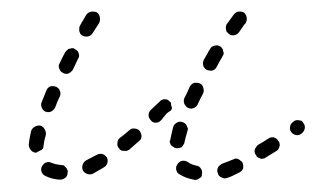

<svg xmlns="http://www.w3.org/2000/svg" viewBox="-20 -294 539 327"><path d="M315 12Q317 12 319 10Q321 9 323 7Q324 5 324 2Q325 -3 322 -7Q320 -11 314 -12Q305 -14 300 -18Q295 -21 290 -20Q285 -19 282 -14Q281 -12 280 -10Q280 -7 280 -5Q281 -3 282 0Q284 2 286 3Q295 9 310 12Q312 13 315 12ZM91 9Q95 6 95 1Q96 -2 95 -4Q94 -7 92 -9Q91 -10 89 -12Q87 -13 84 -13Q74 -14 67 -17Q65 -18 63 -18Q60 -18 58 -17Q55 -16 54 -14Q52 -12 51 -10Q49 -5 51 -1Q53 4 58 6Q68 11 82 12Q87 12 91 9ZM394 -7Q395 -12 393 -17Q392 -19 390 -20Q388 -22 386 -23Q384 -24 381 -24Q379 -23 376 -22Q366 -18 358 -15Q356 -14 354 -12Q352 -11 351 -8Q350 -6 350 -4Q350 -1 351 1Q352 6 357 8Q362 11 367 9Q376 6 387 0Q392 -2 394 -7ZM163 -17Q164 -22 162 -26Q160 -28 158 -30Q156 -31 154 -32Q151 -32 149 -32Q147 -31 144 -30Q135 -25 127 -21Q123 -19 121 -14Q119 -9 121 -4Q123 0 128 2Q133 4 138 2Q147 -3 157 -9Q162 -12 163 -17ZM454 -40Q456 -43 456 -45Q457 -47 456 -50Q456 -52 454 -54Q451 -59 446 -60Q441 -61 437 -58Q428 -52 419 -47Q417 -45 416 -43Q414 -41 414 -39Q413 -37 414 -34Q414 -32 416 -30Q417 -27 419 -26Q421 -25 423 -24Q426 -23 428 -24Q431 -24 433 -26Q441 -31 451 -37Q453 -38 454 -40ZM32 -39Q29 -43 29 -48Q30 -58 33 -71Q35 -76 39 -78Q44 -81 49 -80Q54 -78 56 -74Q59 -69 58 -64Q55 -54 54 -45Q54 -43 53 -41Q52 -40 50 -38Q50 -38 49 -38Q46 -36 43 -35Q42 -34 42 -34Q41 -34 40 -34Q35 -35 32 -39ZM220 -57Q221 -60 221 -62Q221 -65 220 -67Q219 -69 218 -71Q214 -75 209 -75Q204 -76 200 -72Q191 -64 184 -59Q180 -56 180 -50Q179 -45 183 -41Q184 -39 186 -38Q189 -37 191 -37Q194 -37 196 -37Q198 -38 200 -39Q207 -45 217 -54Q218 -55 220 -57ZM269 -52Q270 -49 271 -47Q273 -45 275 -44Q277 -42 279 -42Q282 -41 284 -42Q287 -42 289 -43Q291 -45 292 -47Q294 -49 294 -51Q296 -60 299 -70Q300 -73 300 -75Q299 -78 298 -80Q297 -82 295 -84Q293 -85 291 -86Q286 -88 281 -85Q277 -83 275 -78Q272 -66 270 -56Q269 -54 269 -52ZM499 -75Q500 -80 497 -84Q496 -86 494 -88Q492 -89 489 -89Q487 -90 484 -89Q482 -89 480 -87L479 -86Q475 -84 474 -78Q473 -73 476 -69Q479 -65 484 -64Q489 -63 493 -66L494 -67Q498 -70 499 -75ZM245 -85Q240 -85 237 -89Q233 -93 233 -98Q233 -103 237 -107L252 -121Q255 -125 261 -125Q266 -125 269 -121Q270 -121 270 -120Q271 -120 271 -119Q271 -115 273 -110Q272 -109 272 -107Q271 -106 270 -105Q264 -102 260 -96Q258 -94 256 -91L254 -89Q251 -85 245 -85ZM51 -111Q53 -106 57 -104Q60 -103 62 -103Q65 -103 67 -104Q69 -105 71 -107Q73 -109 74 -111Q77 -120 82 -130Q83 -132 83 -135Q83 -137 82 -139Q81 -142 80 -143Q78 -145 76 -146Q71 -148 66 -147Q61 -145 59 -140Q55 -130 51 -120Q49 -116 51 -111ZM293 -122Q293 -120 294 -117Q295 -115 297 -113Q298 -111 301 -110Q305 -108 310 -110Q315 -112 317 -117Q321 -126 326 -135Q328 -140 326 -145Q325 -150 320 -152Q318 -153 315 -153Q313 -153 311 -153Q308 -152 306 -150Q304 -148 303 -146Q299 -136 294 -127Q293 -125 293 -122ZM80 -182Q80 -179 81 -177Q82 -175 83 -173Q85 -171 87 -170Q92 -167 97 -169Q101 -171 104 -175Q108 -184 113 -194Q116 -198 114 -203Q113 -208 108 -210Q106 -212 104 -212Q101 -212 99 -211Q96 -211 95 -209Q93 -208 91 -205Q86 -196 82 -187Q80 -184 80 -182ZM327 -192Q325 -187 326 -183Q327 -178 332 -175Q334 -174 337 -174Q339 -173 342 -174Q344 -175 346 -176Q348 -178 349 -180Q354 -190 358 -196Q358 -197 359 -198Q360 -200 361 -202Q361 -205 360 -207Q360 -210 358 -212Q357 -214 355 -215Q350 -218 345 -216Q340 -215 338 -211Q337 -209 336 -208Q333 -202 327 -192ZM115 -246Q115 -243 115 -241Q116 -238 117 -236Q119 -234 121 -233Q125 -231 130 -232Q135 -233 138 -238Q145 -249 149 -255Q151 -260 150 -265Q149 -270 145 -273Q140 -275 135 -274Q130 -273 127 -269Q123 -262 116 -250Q115 -248 115 -246ZM400 -265Q399 -270 395 -273Q390 -275 385 -274Q381 -273 378 -269L367 -254Q365 -252 365 -249Q364 -247 365 -244Q365 -242 366 -240Q368 -238 370 -236Q374 -233 379 -234Q384 -235 387 -239L396 -252Q396 -252 397 -253Q397 -253 398 -254L399 -256Q401 -260 400 -265Z"/></svg>

Font: FRB American Cursive Guidelines Dashed
Style: Italic
Weight: 400
Italic angle: -25°
Version: Version 2.0;Modular Font Editor K font №1